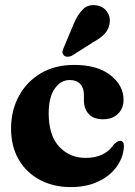

<svg xmlns="http://www.w3.org/2000/svg" viewBox="-20 -732 536 763"><path d="M471 -335Q471 -301 448.8 -279.5Q426.5 -258 389 -258Q352 -258 332.8 -278.8Q313.5 -299.5 313.5 -333.5V-355.5Q313.5 -383 298.5 -398.5Q283.5 -414 257 -414Q221.5 -414 197.5 -379.8Q173.5 -345.5 173.5 -281.5Q173.5 -194 215.2 -149.2Q257 -104.5 320 -104.5Q396.5 -104.5 432.5 -158Q448.5 -173 457.5 -172.5Q473 -172 472.5 -149Q469.5 -104.5 442.5 -68Q415.5 -31.5 369 -10Q322.5 11.5 261.5 11.5Q193 11.5 139.2 -16.8Q85.5 -45 54.8 -97.2Q24 -149.5 24 -221Q24 -293 55 -350.2Q86 -407.5 142.2 -440.8Q198.5 -474 275 -474Q367 -474 419 -433.2Q471 -392.5 471 -335ZM273 -637.5Q288.5 -674 309 -694.5Q329.5 -715 361.5 -711Q390.5 -707 405 -686Q419.5 -665 416 -642Q413 -616.5 396.8 -598.8Q380.5 -581 350.5 -564.5L265.5 -510.5Q257 -506.5 248 -506.5Q239 -506.5 233.5 -512.5Q227 -519 228.2 -527Q229.5 -535 234 -544Z"/></svg>

Font: Fraunces 72pt S050
Style: Bold
Weight: 700
Version: Version 1.000; ttfautohint (v1.8.3)